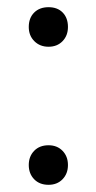

<svg xmlns="http://www.w3.org/2000/svg" viewBox="-20 -510 268 534"><path d="M60 -435Q60 -460 75 -475Q90 -490 115 -490Q140 -490 154.5 -475Q169 -460 169 -435Q169 -411 154 -395.5Q139 -380 115 -380Q91 -380 75.5 -395.5Q60 -411 60 -435ZM115 4Q90 4 75 -11.5Q60 -27 60 -51Q60 -75 75 -90.5Q90 -106 115 -106Q139 -106 154 -90.5Q169 -75 169 -51Q169 -27 154 -11.5Q139 4 115 4Z"/></svg>

Font: Nunito
Style: Regular
Weight: 400
Designer: Vernon Adams
Foundry: Vernon Adams
Version: Version 3.602